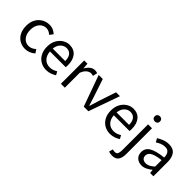

<svg xmlns="http://www.w3.org/2000/svg" viewBox="91 -1654 2831 2831"><g transform="rotate(45 1506.5 -238.5)"><path d="M274 12Q210 12 158 -18Q106 -48 76 -105Q46 -162 46 -242Q46 -324 78.5 -381Q111 -438 164.5 -468Q218 -498 280 -498Q328 -498 362.5 -481Q397 -464 422 -441L380 -387Q359 -406 335.5 -418Q312 -430 283 -430Q239 -430 204.5 -406.5Q170 -383 150.5 -340.5Q131 -298 131 -242Q131 -159 172.5 -107.5Q214 -56 281 -56Q315 -56 344 -70.5Q373 -85 395 -105L431 -50Q398 -21 358 -4.5Q318 12 274 12Z M714 12Q649 12 596 -18.5Q543 -49 512 -106Q481 -163 481 -242Q481 -322 512.5 -379Q544 -436 594 -467Q644 -498 699 -498Q792 -498 842.5 -436Q893 -374 893 -270Q893 -257 892.5 -244.5Q892 -232 890 -223H562Q567 -146 610.5 -100Q654 -54 724 -54Q759 -54 788.5 -64.5Q818 -75 845 -92L874 -38Q843 -18 803.5 -3Q764 12 714 12ZM561 -282H821Q821 -356 789.5 -394.5Q758 -433 701 -433Q650 -433 609.5 -393.5Q569 -354 561 -282Z M1013 0V-486H1081L1088 -398H1091Q1116 -444 1152 -471Q1188 -498 1229 -498Q1258 -498 1281 -488L1265 -416Q1253 -420 1243 -422Q1233 -424 1218 -424Q1187 -424 1153.5 -399Q1120 -374 1095 -312V0Z M1490 0 1315 -486H1400L1492 -210Q1503 -174 1514.5 -138Q1526 -102 1537 -67H1541Q1552 -102 1563.5 -138Q1575 -174 1585 -210L1677 -486H1758L1586 0Z M2045 12Q1980 12 1927 -18.5Q1874 -49 1843 -106Q1812 -163 1812 -242Q1812 -322 1843.5 -379Q1875 -436 1925 -467Q1975 -498 2030 -498Q2123 -498 2173.5 -436Q2224 -374 2224 -270Q2224 -257 2223.5 -244.5Q2223 -232 2221 -223H1893Q1898 -146 1941.5 -100Q1985 -54 2055 -54Q2090 -54 2119.5 -64.5Q2149 -75 2176 -92L2205 -38Q2174 -18 2134.5 -3Q2095 12 2045 12ZM1892 -282H2152Q2152 -356 2120.5 -394.5Q2089 -433 2032 -433Q1981 -433 1940.5 -393.5Q1900 -354 1892 -282Z M2294 217Q2272 217 2253.5 213Q2235 209 2222 204L2239 142Q2248 145 2260 147.5Q2272 150 2285 150Q2321 150 2333 124.5Q2345 99 2345 55V-486H2427V55Q2427 129 2397 173Q2367 217 2294 217ZM2385 -586Q2361 -586 2345.5 -600.5Q2330 -615 2330 -640Q2330 -664 2345.5 -679Q2361 -694 2385 -694Q2409 -694 2424.5 -679Q2440 -664 2440 -640Q2440 -615 2424.5 -600.5Q2409 -586 2385 -586Z M2703 12Q2642 12 2601.5 -24.5Q2561 -61 2561 -126Q2561 -206 2632.5 -248.5Q2704 -291 2859 -308Q2859 -339 2850.5 -367Q2842 -395 2820.5 -412.5Q2799 -430 2759 -430Q2717 -430 2680 -414Q2643 -398 2614 -378L2582 -435Q2616 -457 2665.5 -477.5Q2715 -498 2773 -498Q2862 -498 2902 -443.5Q2942 -389 2942 -298V0H2874L2867 -58H2864Q2830 -30 2789.5 -9Q2749 12 2703 12ZM2727 -54Q2762 -54 2793 -71Q2824 -88 2859 -119V-254Q2738 -239 2689.5 -209Q2641 -179 2641 -132Q2641 -91 2666 -72.5Q2691 -54 2727 -54Z"/></g></svg>

Font: .
Style: 
Weight: 400
Designer: Paul D. Hunt, Dalton Maag
Foundry: Dalton Maag Ltd
Version: Version 1.200